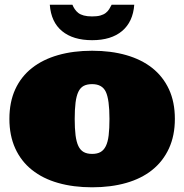

<svg xmlns="http://www.w3.org/2000/svg" viewBox="-20 -776 784 817"><path d="M20 -270Q20 -341.8 44.9 -396Q69.8 -450.2 116 -486.6Q162.1 -522.9 227.1 -541.5Q292 -560.1 372.1 -560.1Q452.1 -560.1 517.1 -541.5Q582 -522.9 627.9 -486.6Q673.8 -450.2 699 -396Q724.1 -341.8 724.1 -270Q724.1 -199.2 699 -144.5Q673.8 -89.8 627.9 -53Q582 -16.1 517.1 2.4Q452.1 21 372.1 21Q292 21 227.1 2.4Q162.1 -16.1 116 -53Q69.8 -89.8 44.9 -144.5Q20 -199.2 20 -270ZM297.9 -270Q297.9 -229 301.5 -200.4Q305.2 -171.9 313.5 -154.5Q321.8 -137.2 335.9 -129.2Q350.1 -121.1 372.1 -121.1Q394 -121.1 408 -129.2Q421.9 -137.2 430.4 -154.5Q439 -171.9 442.4 -200.4Q445.8 -229 445.8 -270Q445.8 -352.1 430.4 -385Q415 -418 372.1 -418Q350.1 -418 335.9 -410.4Q321.8 -402.8 313.5 -385.5Q305.2 -368.2 301.5 -339.6Q297.9 -311 297.9 -270ZM288.1 -755.9Q292 -746.1 298.1 -737.1Q304.2 -728 313.2 -720.9Q322.3 -713.9 336.7 -710Q351.1 -706.1 372.1 -706.1Q393.1 -706.1 407 -710Q420.9 -713.9 429.9 -720.9Q439 -728 444.6 -737.1Q450.2 -746.1 455.1 -755.9H551.3Q545.9 -683.1 499.5 -644Q453.1 -605 372.1 -605Q291 -605 244.1 -643.6Q197.3 -682.1 191.9 -755.9Z"/></svg>

Font: Ultra
Style: Regular
Weight: 400
Designer: Astigmatic (AOETI)
Foundry: Astigmatic (AOETI)
Version: Version 1.001